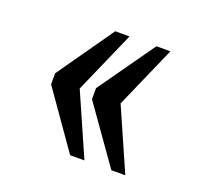

<svg xmlns="http://www.w3.org/2000/svg" viewBox="-78 -548 581 556"><g transform="rotate(20 212.5 -270.0)"><path d="M316 -79 193 -253V-287L316 -461H359L275 -270L359 -79ZM189 -79 67 -253V-287L189 -461H233L149 -270L233 -79Z"/></g></svg>

Font: Noto Serif Thai ExtraCondensed Medium
Style: Regular
Weight: 500
Width: 2
Designer: Monotype Design Team
Foundry: Monotype Imaging Inc.
Version: Version 2.002; ttfautohint (v1.8.4.7-5d5b)